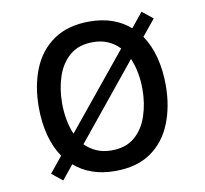

<svg xmlns="http://www.w3.org/2000/svg" viewBox="-67 -615 752 706"><g transform="rotate(-10 309.0 -261.5)"><path d="M114 19 74 -13 122 -72Q97 -109 84.5 -157Q72 -205 72 -261Q72 -341 97.5 -404Q123 -467 176 -503.5Q229 -540 309 -540Q357 -540 395 -526.5Q433 -513 461 -488L505 -542L545 -510L496 -450Q521 -413 533.5 -365Q546 -317 546 -261Q546 -182 520.5 -118.5Q495 -55 442.5 -18.5Q390 18 309 18Q261 18 223 4.5Q185 -9 157 -34ZM309 -463Q256 -463 223 -435Q190 -407 174.5 -361Q159 -315 159 -261Q159 -229 164.5 -199Q170 -169 181 -144L408 -422Q390 -441 365.5 -452Q341 -463 309 -463ZM459 -261Q459 -293 453.5 -322.5Q448 -352 437 -378L210 -99Q228 -81 252.5 -70Q277 -59 309 -59Q362 -59 395 -87Q428 -115 443.5 -161.5Q459 -208 459 -261Z"/></g></svg>

Font: Fragment Mono SC
Style: Regular
Weight: 400
Monospace: yes
Designer: Wei Huang based on Nimbus Sans by URW Studio, based on Helvetica by Max Miedinger.
Foundry: Wei Huang
Version: Version 1.012; ttfautohint (v1.8.4.7-5d5b)